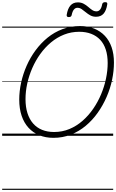

<svg xmlns="http://www.w3.org/2000/svg" viewBox="-20 -1256 1074 1776"><path d="M474 19Q402 19 343.5 -5Q285 -29 243.5 -74.5Q202 -120 180 -185.5Q158 -251 158 -335Q158 -412 175.5 -492Q193 -572 226.5 -648Q260 -724 309 -790.5Q358 -857 420 -907.5Q482 -958 558 -986.5Q634 -1015 720 -1015Q793 -1015 851 -991.5Q909 -968 950 -924.5Q991 -881 1012.5 -818.5Q1034 -756 1034 -677Q1034 -600 1017 -518.5Q1000 -437 966 -359Q932 -281 883.5 -212.5Q835 -144 772.5 -92Q710 -40 635 -10.5Q560 19 474 19ZM480 -35Q556 -35 622 -62.5Q688 -90 743 -138Q798 -186 841.5 -249Q885 -312 915 -383.5Q945 -455 960.5 -529Q976 -603 976 -673Q976 -743 958.5 -797Q941 -851 907 -887.5Q873 -924 824 -943Q775 -962 713 -962Q639 -962 573 -936Q507 -910 451.5 -863.5Q396 -817 352.5 -756.5Q309 -696 278.5 -626Q248 -556 232 -483Q216 -410 216 -339Q216 -266 234 -209.5Q252 -153 286 -114Q320 -75 369 -55Q418 -35 480 -35ZM616 -1098Q594 -1098 597 -1119Q606 -1176 631.5 -1205Q657 -1234 700 -1234Q730 -1234 753.5 -1221.5Q777 -1209 795.5 -1192.5Q814 -1176 832.5 -1163.5Q851 -1151 873 -1151Q892 -1151 905.5 -1167Q919 -1183 925 -1216Q929 -1236 953 -1236Q965 -1236 969.5 -1231Q974 -1226 972 -1215Q963 -1158 938 -1129.5Q913 -1101 868 -1101Q839 -1101 816 -1113.5Q793 -1126 773.5 -1142.5Q754 -1159 735.5 -1171.5Q717 -1184 696 -1184Q677 -1184 663.5 -1167.5Q650 -1151 643 -1117Q641 -1107 634.5 -1102.5Q628 -1098 616 -1098ZM0 490H1027V500H0ZM0 -20H1027V0H0ZM0 -505H1027V-500H0ZM0 -1010H1027V-1000H0Z"/></svg>

Font: Playwrite MX Guides
Style: Regular
Weight: 400
Designer: Veronika Burian, José Scaglione
Foundry: TypeTogether
Version: Version 1.003